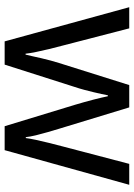

<svg xmlns="http://www.w3.org/2000/svg" viewBox="105 -682 576 826"><g transform="rotate(90 393.0 -269.0)"><path d="M431 -303Q425 -324 419 -344.5Q413 -365 408.5 -383.5Q404 -402 400 -418Q396 -434 394 -445H390Q388 -434 384.5 -418Q381 -402 376.5 -383Q372 -364 366.5 -343.5Q361 -323 354 -302L258 -1H158L11 -537H102L176 -251Q184 -222 191 -192.5Q198 -163 203.5 -136.5Q209 -110 211 -91H215Q218 -103 222 -121Q226 -139 230.5 -159Q235 -179 240.5 -199Q246 -219 251 -235L346 -537H442L534 -235Q541 -212 548.5 -186Q556 -160 562 -135.5Q568 -111 570 -92H574Q576 -109 581.5 -134.5Q587 -160 594.5 -190.5Q602 -221 610 -251L685 -537H775L626 -1H523Z"/></g></svg>

Font: ltelugu25
Style: Book
Weight: 400
Designer: Jelle Bosma - Monotype Design Team
Foundry: Monotype Imaging Inc.
Version: Version 2.003